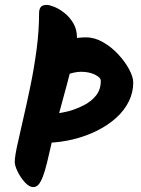

<svg xmlns="http://www.w3.org/2000/svg" viewBox="-20 -771 575 781"><path d="M40 -112Q40 -133 50 -179Q60 -225 74.5 -287.5Q89 -350 104 -422.5Q119 -495 129 -571Q139 -647 139 -718Q139 -733 145.5 -742Q152 -751 171 -751Q181 -751 201 -743Q221 -735 242 -718.5Q263 -702 278 -677Q293 -652 293 -619Q293 -596 282 -547Q271 -498 254.5 -436Q238 -374 220.5 -310.5Q203 -247 191 -194Q180 -145 171.5 -110Q163 -75 154.5 -53Q146 -31 137 -20.5Q128 -10 115 -10Q99 -10 81.5 -29Q64 -48 52 -72.5Q40 -97 40 -112ZM182 -425 212 -596Q241 -607 271.5 -613Q302 -619 330 -619Q365 -619 399 -599.5Q433 -580 460.5 -550.5Q488 -521 505 -489.5Q522 -458 522 -435Q522 -395 504 -358.5Q486 -322 453 -292Q420 -262 375 -239.5Q330 -217 277 -204Q252 -198 226.5 -194.5Q201 -191 174 -190L210 -309Q222 -311 235.5 -313.5Q249 -316 264 -320Q294 -329 323 -344Q352 -359 371 -383Q390 -407 390 -442Q390 -456 366 -467.5Q342 -479 310 -479Q282 -479 245.5 -465Q209 -451 182 -425Z"/></svg>

Font: Kalam Variable Light
Style: Regular
Weight: 300
Designer: Lipi Raval, Jonny Pinhorn
Foundry: Indian Type Foundry
Version: Version 3.000